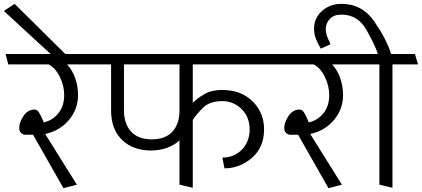

<svg xmlns="http://www.w3.org/2000/svg" viewBox="-40 -961 2195 999"><path d="M132 -260H91Q80 -260 71.5 -267.5Q63 -275 61 -285Q56 -316 79.5 -353.5Q103 -391 139 -391Q152 -391 160.5 -379Q169 -367 176 -351L188 -324Q234 -335 264 -372Q294 -409 294 -467Q294 -514 271.5 -560.5Q249 -607 213 -626H3L-11 -680H431L447 -626H309Q337 -596 351.5 -553.5Q366 -511 366 -467Q366 -393 318.5 -336.5Q271 -280 195 -264L360 0L290 18Z M330 -650H256L-20 -904L36 -941Z M894 -387V-626H605V-387Q605 -318 641.5 -277Q678 -236 751 -236Q820 -236 857 -276Q894 -316 894 -387ZM1117 -141Q1178 -141 1218.5 -182.5Q1259 -224 1259 -289Q1258 -354 1216 -394.5Q1174 -435 1117 -435Q1051 -435 1016 -400Q981 -365 963 -337V16L894 0V-231Q868 -206 829.5 -192Q791 -178 745 -178Q652 -178 595 -233Q538 -288 538 -387V-626H438L424 -680H1376L1391 -626H963V-426Q987 -450 1024 -471.5Q1061 -493 1115 -493Q1214 -493 1274 -434Q1334 -375 1334 -288Q1334 -194 1270.5 -139.5Q1207 -85 1128 -85Z M1511 -260H1470Q1459 -260 1450.5 -267.5Q1442 -275 1440 -285Q1435 -316 1458.5 -353.5Q1482 -391 1518 -391Q1531 -391 1539.5 -379Q1548 -367 1555 -351L1567 -324Q1613 -335 1643 -372Q1673 -409 1673 -467Q1673 -514 1650.5 -560.5Q1628 -607 1592 -626H1382L1368 -680H1810L1826 -626H1688Q1716 -596 1730.5 -553.5Q1745 -511 1745 -467Q1745 -393 1697.5 -336.5Q1650 -280 1574 -264L1739 0L1669 18Z M1680 -731 1629 -708Q1616 -730 1605 -756Q1594 -782 1594 -812Q1594 -867 1635.5 -904Q1677 -941 1737 -941Q1845 -941 1908.5 -848Q1972 -755 1995 -680H2119L2135 -626H2002V16L1934 0V-626H1813L1798 -680H1926Q1913 -723 1867.5 -804Q1822 -885 1737 -885Q1696 -885 1675.5 -862Q1655 -839 1655 -811Q1655 -792 1661.5 -773.5Q1668 -755 1680 -731Z"/></svg>

Font: Palanquin Light
Style: Regular
Weight: 300
Designer: Pria Ravichandran
Version: Version 1.0.4